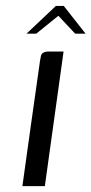

<svg xmlns="http://www.w3.org/2000/svg" viewBox="-20 -636 312 656"><path d="M56.5 0Q71.3 -106.9 86.4 -214.1Q101.5 -321.2 116.7 -428.1Q118.2 -438.7 120 -445.6Q121.8 -452.4 128.3 -456.2Q134.8 -460 147.8 -460H197.2L133.2 0ZM70.6 -521 171 -615.8H197.8L272.4 -521H236.8L179.4 -582.1L103.9 -521Z"/></svg>

Font: Genos Thin
Style: Italic
Weight: 100
Italic angle: -8°
Designer: Robert E. Leuschke
Foundry: Robert E. Leuschke
Version: Version 1.010